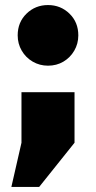

<svg xmlns="http://www.w3.org/2000/svg" viewBox="-20 -565 380 760"><path d="M25 175 65 0V-200H275V0L135 175ZM170 -305Q137 -305 109.5 -321Q82 -337 66 -364.5Q50 -392 50 -425Q50 -477 85 -511Q120 -545 170 -545Q220 -545 255 -511Q290 -477 290 -425Q290 -392 274 -364.5Q258 -337 231 -321Q204 -305 170 -305Z"/></svg>

Font: Golos Text Black
Style: Regular
Weight: 900
Designer: A.Korolkova, Vitaly Kuzmin
Foundry: ParaType Ltd
Version: Version 2.004